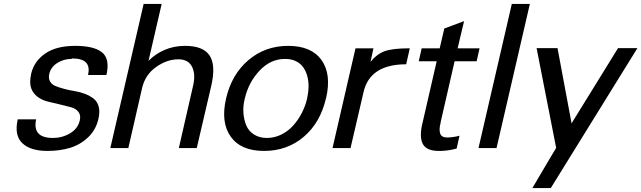

<svg xmlns="http://www.w3.org/2000/svg" viewBox="-20 -742 3214 962"><path d="M341.8 -449.2 337.9 -446.8Q299.8 -446.8 267.6 -426.8Q235.4 -406.7 227.1 -373Q221.7 -349.6 231 -333.7Q240.2 -317.9 259.5 -310.3Q278.8 -302.7 304 -296.1Q329.1 -289.6 356 -285.2Q382.8 -280.8 407.5 -271Q432.1 -261.2 450 -247.1Q467.8 -232.9 474.6 -207.5Q481.4 -182.1 473.1 -146Q460.4 -90.8 421.1 -53.7Q381.8 -16.6 330.8 -1.2Q279.8 14.2 217.8 14.2Q131.8 14.2 91.3 -25.1Q50.8 -64.5 68.8 -144H161.1Q141.1 -50.8 245.1 -50.8Q292 -50.8 331.3 -74.2Q370.6 -97.7 379.9 -139.2Q385.7 -165 373 -181.4Q360.4 -197.8 335.9 -204.6Q311.5 -211.4 281 -218.5Q250.5 -225.6 220.9 -232.7Q191.4 -239.7 168.5 -256.8Q145.5 -273.9 136 -300.5Q126.5 -327.1 136.2 -373Q150.9 -435.1 206.3 -473.6Q261.7 -512.2 356.9 -512.2Q451.2 -512.2 491.5 -479.5Q531.7 -446.8 513.2 -366.2H420.9Q440.9 -449.2 341.8 -449.2Z M907.7 -512.2Q998 -512.2 1030.3 -463.6Q1062.5 -415 1038.1 -310.1L965.8 0H876L947.8 -314Q960.9 -371.1 941.9 -408Q922.9 -444.8 874 -444.8Q816.4 -444.8 762 -406.2Q707.5 -367.7 691.9 -300.8L623 0H532.7L699.7 -722.2H790L724.1 -437Q756.3 -470.7 803.7 -491.5Q851.1 -512.2 907.7 -512.2Z M1518.6 -248Q1525.4 -278.8 1525.9 -307.6Q1526.4 -336.4 1519.3 -361.8Q1512.2 -387.2 1498.5 -406Q1484.9 -424.8 1461.9 -435.8Q1439 -446.8 1408.7 -446.8Q1335.4 -446.8 1280.3 -387.9Q1225.1 -329.1 1206.5 -248Q1196.8 -210.4 1199.7 -175Q1202.6 -139.6 1214.6 -112.1Q1226.6 -84.5 1253.4 -67.6Q1280.3 -50.8 1317.4 -50.8Q1354.5 -50.8 1388.7 -67.4Q1422.9 -84 1448.2 -112.1Q1473.6 -140.1 1491.7 -175Q1509.8 -210 1518.6 -248ZM1613.8 -250 1612.8 -248Q1585 -127.4 1502 -56.6Q1418.9 14.2 1302.7 14.2Q1187 14.2 1136 -57.4Q1085 -128.9 1112.8 -249Q1140.6 -369.1 1224.6 -440.7Q1308.6 -512.2 1423.8 -512.2Q1540 -512.2 1590.8 -441.4Q1641.6 -370.6 1613.8 -250Z M2015.1 -419.9Q1833 -419.9 1801.3 -279.8L1736.3 0H1646L1761.2 -500H1851.1L1836.4 -432.1Q1867.2 -470.7 1907 -485.4Q1946.8 -500 2033.2 -500Z M2188 -130.9V-127.9Q2178.7 -94.2 2185.3 -73.7Q2191.9 -53.2 2218.8 -53.2H2225.1Q2256.3 -54.7 2282.2 -62L2268.1 2Q2231.9 12.7 2189.9 14.2H2178.2Q2115.7 14.2 2097.7 -22.2Q2079.6 -58.6 2098.1 -130.9L2168 -435.1H2078.1L2092.8 -500H2183.1L2206.1 -599.1L2305.2 -636.2L2272.9 -500H2382.8L2368.2 -435.1H2257.8Z M2467.8 0H2377.4L2544.4 -722.2H2634.8Z M2732.4 56.2 2766.6 -1 2668.5 -501H2773.4L2843.8 -124L3076.7 -501H3173.8Q2777.3 138.2 2739.7 200.2H2647.5Q2675.3 152.3 2732.4 56.2Z"/></svg>

Font: Perun
Style: Italic
Weight: 400
Italic angle: -12°
Foundry: Stefan Peev, Context Ltd
Version: Version 001.000